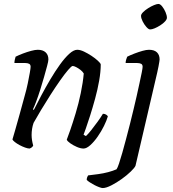

<svg xmlns="http://www.w3.org/2000/svg" viewBox="-20 -752 874 972"><path d="M130 0Q121 0 107 -5Q93 -10 79 -17.5Q65 -25 55 -33Q45 -41 43 -46Q48 -61 57 -94Q66 -127 79 -172Q92 -217 105 -267Q114 -298 120.5 -329.5Q127 -361 131 -384Q135 -407 135 -414Q135 -425 127.5 -429Q120 -433 107 -433H53Q53 -441 55 -450Q57 -459 59 -465Q75 -473 96 -481Q117 -489 137.5 -494.5Q158 -500 171 -500Q197 -500 211 -487Q225 -474 225 -451Q225 -442 218.5 -418Q212 -394 203 -362Q194 -330 183.5 -297Q173 -264 163 -237.5Q153 -211 147 -199L151 -195Q168 -229 189.5 -269.5Q211 -310 235 -350.5Q259 -391 283.5 -425Q308 -459 330.5 -479.5Q353 -500 371 -500Q386 -500 405 -491Q424 -482 443 -469.5Q462 -457 475.5 -444.5Q489 -432 490 -426Q490 -389 482 -343.5Q474 -298 461.5 -252.5Q449 -207 436.5 -167.5Q424 -128 414.5 -101.5Q405 -75 403 -70L415 -63Q425 -72 441 -92Q457 -112 474 -135.5Q491 -159 501 -176Q511 -176 517.5 -171.5Q524 -167 526 -163Q520 -142 506.5 -114.5Q493 -87 474.5 -60.5Q456 -34 437 -17Q418 0 403 0Q388 0 369.5 -8Q351 -16 336 -26.5Q321 -37 318 -45Q323 -57 335.5 -93Q348 -129 363 -178.5Q378 -228 389 -281Q400 -334 404 -380Q398 -390 387 -398.5Q376 -407 365 -412.5Q354 -418 348 -418Q342 -418 324.5 -397.5Q307 -377 283.5 -343.5Q260 -310 235 -271Q210 -232 187.5 -194.5Q165 -157 150 -130Q145 -116 142.5 -100Q140 -84 140 -69Q140 -56 142 -43Q144 -30 148 -15Q147 -12 142.5 -7.5Q138 -3 130 0ZM500 200Q494 200 482 195.5Q470 191 457.5 184.5Q445 178 434.5 171Q424 164 419 159Q419 151 421.5 145Q424 139 426 136Q451 133 477 129.5Q503 126 527.5 119.5Q552 113 570 105Q575 98 582.5 76Q590 54 599 22Q608 -10 618 -47.5Q628 -85 638 -124.5Q648 -164 657 -202Q664 -230 671.5 -264Q679 -298 686 -330Q693 -362 697.5 -384.5Q702 -407 702 -414Q702 -425 694.5 -429Q687 -433 673 -433H616Q616 -442 619 -451Q622 -460 624 -465Q640 -473 661 -481Q682 -489 701.5 -494.5Q721 -500 734 -500Q761 -500 774.5 -487Q788 -474 788 -451Q788 -448 786.5 -439Q785 -430 782.5 -416Q780 -402 776 -385L666 87Q662 97 642.5 116Q623 135 596.5 154Q570 173 543.5 186.5Q517 200 500 200ZM740 -603Q732 -603 721 -615.5Q710 -628 702 -644Q694 -660 694 -672Q694 -680 704.5 -690.5Q715 -701 730 -710.5Q745 -720 759.5 -726Q774 -732 782 -732Q791 -732 801 -719.5Q811 -707 818 -690.5Q825 -674 825 -662Q825 -654 815.5 -643.5Q806 -633 791 -623.5Q776 -614 762.5 -608.5Q749 -603 740 -603Z"/></svg>

Font: Texturina Medium 12pt
Style: Italic
Weight: 400
Italic angle: -11°
Version: Version 1.002